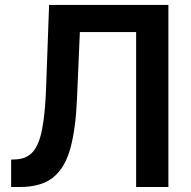

<svg xmlns="http://www.w3.org/2000/svg" viewBox="-20 -747 764 767"><path d="M24.5 0V-109.4L45.1 -110.4Q87 -112.9 111.5 -140.6Q136 -168.3 148.1 -229.9Q160.2 -291.5 164.1 -394.5L176.1 -727.3H652.7V0H523.8V-619H299L287.6 -353.7Q282.7 -234.4 261.5 -155.9Q240.4 -77.4 192.8 -38.7Q145.2 0 60 0Z"/></svg>

Font: Inter UI Semi Bold
Style: Regular
Weight: 600
Designer: Rasmus Andersson
Foundry: rsms
Version: 3.2;8d6f07862